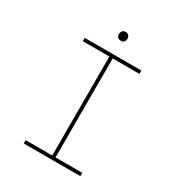

<svg xmlns="http://www.w3.org/2000/svg" viewBox="-197 -974 1021 1102"><g transform="rotate(30 313.5 -423.5)"><path d="M126 0V-22H302V-678H126V-700H501V-678H324V-22H501V0ZM313 -789Q299 -789 292 -797Q285 -805 285 -818Q285 -830 292 -838.5Q299 -847 313 -847Q326 -847 333.5 -839Q341 -831 341 -818Q341 -805 334 -797Q327 -789 313 -789Z"/></g></svg>

Font: Lexend Mega Thin
Style: Regular
Weight: 250
Version: Version 1.007